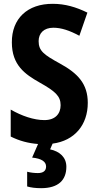

<svg xmlns="http://www.w3.org/2000/svg" viewBox="-20 -744 512 1004"><path d="M327 128C327 79 293 48 242 37L255 7C370 -8 439 -91 439 -206C439 -305 388 -360 293 -412C209 -458 182 -478 182 -529C182 -570 209 -599 259 -599C300 -599 343 -585 395 -557L437 -678C378 -707 320 -724 257 -724C123 -725 41 -646 42 -522C42 -404 110 -356 188 -312C268 -267 297 -242 297 -194C297 -150 270 -116 212 -116C157 -116 93 -138 36 -171V-30C82 -7 128 5 179 9L148 80C197 85 221 101 221 127C221 150 205 161 178 161C162 161 140 159 122 154V231C142 237 166 240 195 240C285 240 327 198 327 128Z"/></svg>

Font: Noto Sans Myanmar Condensed
Style: Bold
Weight: 700
Width: 3
Designer: Monotype Design Team
Foundry: Monotype Imaging Inc.
Version: Version 2.107